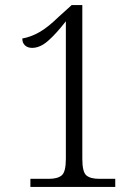

<svg xmlns="http://www.w3.org/2000/svg" viewBox="-20 -738 553 758"><path d="M100 0V-32H173Q207 -32 223.5 -45.5Q240 -59 240 -111V-654Q201 -604 169.5 -576.5Q138 -549 107 -549Q89 -549 78.5 -559Q68 -569 68 -586Q102 -592 135.5 -611Q169 -630 211 -671L263 -718H305V-111Q305 -59 321 -45.5Q337 -32 372 -32H435V0Z"/></svg>

Font: Noto Serif Lao SemiCondensed Light
Style: Regular
Weight: 300
Width: 4
Designer: Monotype Design Team
Foundry: Monotype Imaging Inc.
Version: Version 2.003; ttfautohint (v1.8.4.7-5d5b)